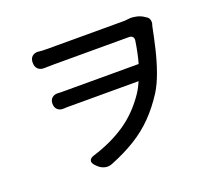

<svg xmlns="http://www.w3.org/2000/svg" viewBox="-126 -899 1251 1108"><g transform="rotate(-20 500.0 -344.5)"><path d="M155 -677Q155 -700 169.5 -713Q184 -726 207 -724Q224 -721 263 -721Q280 -721 317 -721Q354 -721 403 -721Q452 -721 505 -721Q558 -721 605.5 -721Q653 -721 688.5 -721Q724 -721 737 -721L765 -724Q785 -726 809 -720.5Q833 -715 850 -704L862 -696Q875 -689 879 -675Q883 -661 879 -647Q879 -649 876 -638Q864 -576 847.5 -506.5Q831 -437 808.5 -374Q786 -311 757 -265Q711 -194 658.5 -140.5Q606 -87 539 -45.5Q472 -4 384 31Q362 40 339 34Q316 28 299 11L289 1Q273 -16 277 -30Q281 -44 303 -51Q417 -86 504.5 -144.5Q592 -203 657 -299Q677 -329 693 -366H277Q262 -366 251 -366Q240 -366 232 -365Q209 -364 195 -377Q181 -390 181 -413Q181 -436 195 -448.5Q209 -461 232 -460Q240 -459 250 -459Q260 -459 274 -459H727Q736 -491 743 -525Q750 -559 755 -593Q757 -607 749.5 -615.5Q742 -624 728 -624Q696 -624 646 -624Q596 -624 538 -624Q480 -624 424.5 -624Q369 -624 326 -624Q283 -624 263 -624Q247 -624 232.5 -623.5Q218 -623 207 -623Q184 -622 169.5 -635.5Q155 -649 155 -672Z"/></g></svg>

Font: Chiron GoRound TC M
Style: Regular
Weight: 500
Designer: Ryoko NISHIZUKA 西塚涼子 (kana, bopomofo & ideographs); Paul D. Hunt (Latin, Greek & Cyrillic); Sandoll Communications 산돌커뮤니
Foundry: Adobe
Version: Version 1.000;hotconv 1.1.1;makeotfexe 2.6.0